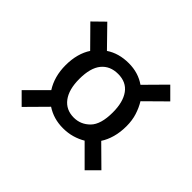

<svg xmlns="http://www.w3.org/2000/svg" viewBox="-122 -685 761 761"><g transform="rotate(45 258.0 -305.0)"><path d="M81 -66 34 -113 117 -196Q87 -243 87 -306Q87 -339 94.5 -366.5Q102 -394 116 -415L34 -498L82 -545L163 -462Q203 -489 259 -489Q312 -489 352 -461L435 -545L482 -498L398 -415Q412 -392 420.5 -365Q429 -338 429 -306Q429 -272 421 -243.5Q413 -215 399 -194L482 -112L435 -65L352 -148Q332 -136 308 -129Q284 -122 256 -122Q204 -122 163 -149ZM352 -306Q352 -364 328.5 -396.5Q305 -429 259 -429Q214 -429 189 -398.5Q164 -368 164 -306Q164 -247 188.5 -214.5Q213 -182 257 -182Q296 -182 324 -210.5Q352 -239 352 -306Z"/></g></svg>

Font: Ek Mukta Medium
Style: Regular
Weight: 500
Designer: Girish Dalvi and Yashodeep Gholap
Foundry: Ek Type
Version: Version 2.538;PS 1.002;hotconv 16.6.51;makeotf.lib2.5.65220;